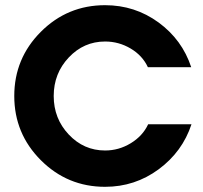

<svg xmlns="http://www.w3.org/2000/svg" viewBox="-20 -710 783 740"><path d="M551 -231H718Q683 -125 591.5 -57.5Q500 10 385 10Q240 10 137.5 -92.5Q35 -195 35 -340Q35 -485 137.5 -587.5Q240 -690 385 -690Q500 -690 591 -623.5Q682 -557 717 -451H550Q529 -496 483.5 -523Q438 -550 385 -550Q303 -550 245 -488.5Q187 -427 187 -340Q187 -253 245 -191.5Q303 -130 385 -130Q438 -130 484 -158Q530 -186 551 -231Z"/></svg>

Font: Puffins on Iceburgs(2)
Style: on-Iceburgs-Bold
Weight: 700
Version: Version 1.0